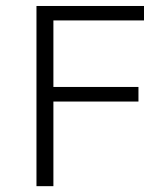

<svg xmlns="http://www.w3.org/2000/svg" viewBox="-20 -638 553 658"><path d="M163 0H105V-617.5H473.5V-568H163V-340H454.5V-290H163Z"/></svg>

Font: Betina Sans Light
Style: Regular
Weight: 300
Designer: Jonathan Pinhorn (font) & Cristiano Sobral (main changes)
Version: Version 2.001;October 6, 2020;FontCreator 13.0.0.2681 64-bit